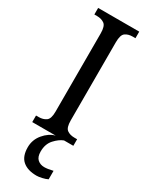

<svg xmlns="http://www.w3.org/2000/svg" viewBox="-245 -757 807 1040"><g transform="rotate(30 159.0 -237.0)"><path d="M31 0V-41H48Q75 -41 93.5 -54Q112 -67 112 -111V-601Q112 -647 93.5 -660Q75 -673 48 -673H31V-714H288V-673H271Q243 -673 225 -660Q207 -647 207 -601V-112Q207 -67 225 -54Q243 -41 271 -41H288V0ZM196 240Q140 240 109 213.5Q78 187 78 130Q78 83 108.5 46.5Q139 10 178 0H230Q203 10 176.5 39Q150 68 150 115Q150 149 167 164Q184 179 209 179Q230 179 263 171V224Q249 231 229 235.5Q209 240 196 240Z"/></g></svg>

Font: Noto Serif Sinhala Condensed
Style: Regular
Weight: 400
Width: 3
Designer: Jelle Bosma - Monotype Design Team
Foundry: Monotype Imaging Inc.
Version: Version 2.007; ttfautohint (v1.8.4.7-5d5b)